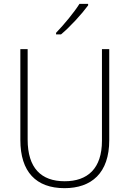

<svg xmlns="http://www.w3.org/2000/svg" viewBox="-20 -970 674 1000"><path d="M439 -942V-950H394C365 -904 315 -844 272 -799V-791H298C346 -831 406 -897 439 -942ZM549 -240V-714H511V-237C511 -92 436 -26 317 -26C194 -26 124 -95 124 -243V-714H86V-241C86 -75 168 10 316 10C456 10 549 -68 549 -240Z"/></svg>

Font: Noto Sans Lao UI SemCond ExtLt
Style: Regular
Weight: 200
Width: 4
Designer: Monotype Design Team
Foundry: Monotype Imaging Inc.
Version: Version 2.000